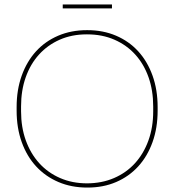

<svg xmlns="http://www.w3.org/2000/svg" viewBox="-20 -841 786 866"><path d="M55 -342Q55 -264 78 -200Q101 -136 143 -90.5Q185 -45 243.5 -20Q302 5 373 5H375Q446 5 504 -20Q562 -45 603.5 -90.5Q645 -136 668 -200Q691 -264 691 -342V-358Q691 -436 668 -500Q645 -564 603.5 -609.5Q562 -655 503.5 -680Q445 -705 374 -705H372Q301 -705 242.5 -680Q184 -655 142.5 -609.5Q101 -564 78 -500Q55 -436 55 -358ZM75 -339V-361Q75 -433 96 -492.5Q117 -552 156 -595Q195 -638 249.5 -662Q304 -686 371 -686H373Q441 -686 496 -662Q551 -638 590 -595Q629 -552 650 -492.5Q671 -433 671 -361V-339Q671 -267 649.5 -207.5Q628 -148 589 -105Q550 -62 494.5 -38Q439 -14 371 -14H373Q306 -14 251 -38Q196 -62 157 -105Q118 -148 96.5 -207.5Q75 -267 75 -339ZM263 -803H485V-821H263Z"/></svg>

Font: Fixel Variable
Style: Regular
Weight: 100
Width: 3
Designer: AlfaBravo + MacPaw
Foundry: Kyrylo Tkachov, Marchela Mozhyna, Serhii Makarenko, Maria Weinstein, Zakhar Kryvoshyya
Version: Version 1.211